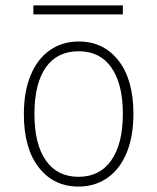

<svg xmlns="http://www.w3.org/2000/svg" viewBox="-20 -676 580 708"><path d="M68 -255Q68 -338 93 -398.5Q118 -459 164 -491Q210 -523 270 -523Q362 -523 417 -452.5Q472 -382 472 -256Q472 -173 447 -112.5Q422 -52 376 -20Q330 12 270 12Q178 12 123 -58.5Q68 -129 68 -255ZM433 -256Q433 -366 391 -426.5Q349 -487 270 -487Q191 -487 149 -427.5Q107 -368 107 -255Q107 -145 149 -84.5Q191 -24 270 -24Q348 -24 390.5 -85Q433 -146 433 -256ZM103 -656H433V-623H103Z"/></svg>

Font: Overpass Thin
Style: Regular
Weight: 100
Designer: Delve Withrington, Thomas Jockin
Foundry: Delve Fonts
Version: Version 3.000;DELV;Overpass